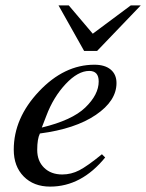

<svg xmlns="http://www.w3.org/2000/svg" viewBox="-20 -681 542 712"><path d="M502 -661 340 -492H292L197 -661H235L324 -556L465 -661ZM358 -109 370 -97Q282 11 166 11Q105 11 68 -26.5Q31 -64 31 -126Q31 -243 124.5 -342Q218 -441 330 -441Q369 -441 390.5 -423Q412 -405 412 -373Q412 -307 335.5 -255Q259 -203 128 -186Q118 -166 118 -125Q118 -84 143.5 -59Q169 -34 211 -34Q244 -34 274 -49.5Q304 -65 358 -109ZM152 -252 135 -208Q247 -235 296 -282Q346 -330 346 -379Q346 -418 311 -418Q269 -418 223.5 -369.5Q178 -321 152 -252Z"/></svg>

Font: STIX MathJax Latin
Style: Italic
Weight: 400
Italic angle: -16.33°
Designer: MicroPress Inc., with final additions and corrections provided by Coen Hoffman, Elsevier (retired)
Version: Version 1.1.1